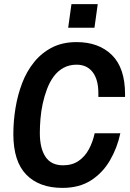

<svg xmlns="http://www.w3.org/2000/svg" viewBox="-20 -903 632 935"><path d="M284 12Q171 12 108 -52.5Q45 -117 45 -250Q45 -313 55.5 -377Q66 -441 88 -498.5Q110 -556 146.5 -601Q183 -646 234 -672Q285 -698 353 -698Q461 -698 525 -635Q589 -572 589 -444V-431H459V-449Q459 -516 431 -552Q403 -588 353 -588Q317 -588 289 -572.5Q261 -557 241.5 -530.5Q222 -504 209 -469.5Q196 -435 188 -398Q180 -361 177 -324Q174 -287 174 -255Q174 -181 201.5 -139.5Q229 -98 287 -98Q332 -98 363 -119.5Q394 -141 413 -176.5Q432 -212 441 -254H566Q551 -183 515.5 -122Q480 -61 423 -24.5Q366 12 284 12ZM312 -768 328 -883H456L440 -768Z"/></svg>

Font: Archivo Narrow
Style: Bold Italic
Weight: 700
Italic angle: -8°
Designer: Hector Gatti
Foundry: Omnibus-Type
Version: Version 3.002